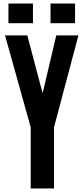

<svg xmlns="http://www.w3.org/2000/svg" viewBox="-20 -1058 469 1078"><path d="M152.3 0V-343.3L8.3 -859.4H133.3L218.3 -538.1H220.2L295.9 -859.4H420.4L283.2 -343.3V0ZM263.7 -927.7V-1038.1H401.4V-927.7ZM27.3 -927.7V-1038.1H165V-927.7Z"/></svg>

Font: Antonio
Style: Bold
Weight: 700
Designer: Vernon Adams
Foundry: Vernon Adams
Version: Version 1.002